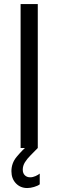

<svg xmlns="http://www.w3.org/2000/svg" viewBox="-20 -740 293 960"><path d="M83 0V-719.7H168.9V0ZM116.2 200.2Q82 200.2 59.6 176.8Q37.1 153.3 37.1 116.2Q37.1 75.7 63.2 44.2Q89.4 12.7 127.9 -22.5L168.9 0Q150.4 19 133.1 36.4Q115.7 53.7 104.7 71.3Q93.8 88.9 93.8 108.4Q93.8 126 104 136.2Q114.3 146.5 130.9 146.5Q144 146.5 157.7 140.4Q171.4 134.3 178.7 127.9V181.6Q168.5 189.5 150.1 194.8Q131.8 200.2 116.2 200.2Z"/></svg>

Font: Reddit Sans Condensed
Style: Regular
Weight: 400
Designer: Stephen Hutchings
Foundry: Reddit
Version: Version 1.014